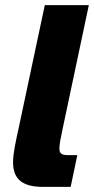

<svg xmlns="http://www.w3.org/2000/svg" viewBox="-20 -730 369 750"><path d="M148 0H256L282 -124H244C220 -124 212 -132 212 -150C212 -165 217 -192 223 -219L327 -710H155L53 -230C42 -180 31 -131 31 -96C31 -29 69 0 148 0Z"/></svg>

Font: Geist ExtraBold
Style: Italic
Weight: 800
Italic angle: -12°
Designer: Basement.studio, Andrés Briganti, Mateo Zaragoza
Foundry: Basement.studio, Vercel, Andrés Briganti, Guido Ferreyra, Mateo Zaragoza
Version: Version 1.500